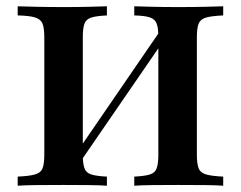

<svg xmlns="http://www.w3.org/2000/svg" viewBox="-20 -591 767 611"><path d="M217.7 -50 216.9 -95.2 504 -513.7 504.8 -467.7ZM407.3 0V-29Q441.1 -30.6 457.3 -35.9Q473.4 -41.1 478.6 -55.6Q483.9 -70.2 483.9 -98.4V-472.6Q483.9 -501.6 478.6 -515.7Q473.4 -529.8 457.3 -535.5Q441.1 -541.1 407.3 -541.9V-571Q429 -570.2 465.7 -569.4Q502.4 -568.5 546.8 -568.5Q595.2 -568.5 632.3 -569.4Q669.4 -570.2 690.3 -571V-541.9Q653.2 -540.3 635.5 -535.1Q617.7 -529.8 612.1 -515.7Q606.5 -501.6 606.5 -472.6V-98.4Q606.5 -70.2 612.1 -55.6Q617.7 -41.1 635.9 -35.9Q654 -30.6 690.3 -29V0Q669.4 -1.6 632.3 -2Q595.2 -2.4 546.8 -2.4Q501.6 -2.4 465.3 -2Q429 -1.6 407.3 0ZM36.3 0V-29Q73.4 -30.6 91.5 -35.9Q109.7 -41.1 115.3 -55.2Q121 -69.4 121 -98.4V-472.6Q121 -501.6 115.3 -515.7Q109.7 -529.8 91.5 -535.5Q73.4 -541.1 36.3 -541.9V-571Q58.1 -570.2 96.4 -569.4Q134.7 -568.5 184.7 -568.5Q227.4 -568.5 263.3 -569.4Q299.2 -570.2 320.2 -571V-541.9Q286.3 -540.3 270.2 -535.1Q254 -529.8 248.8 -515.7Q243.5 -501.6 243.5 -472.6V-98.4Q243.5 -70.2 248.8 -55.6Q254 -41.1 270.2 -35.9Q286.3 -30.6 320.2 -29V0Q298.4 -1.6 262.5 -2Q226.6 -2.4 183.1 -2.4Q133.1 -2.4 95.6 -2Q58.1 -1.6 36.3 0Z"/></svg>

Font: Playfair
Style: Bold
Weight: 700
Designer: Claus Eggers Sørensen
Foundry: Claus Eggers Sørensen
Version: Version 2.001;gftools[0.9.30]